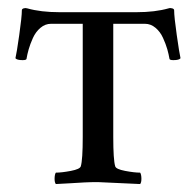

<svg xmlns="http://www.w3.org/2000/svg" viewBox="-20 -462 494 485"><path d="M19 -314.9Q22 -327.1 28.6 -373.5Q35.2 -419.9 35.2 -436Q35.2 -439.5 39.8 -440.9Q44.4 -442.4 48.8 -440.9Q83 -431.2 129.9 -431.2H325.2Q371.6 -431.2 405.8 -440.9Q410.2 -442.4 415 -440.9Q419.9 -439.5 419.9 -436Q419.9 -419.9 426.5 -373.5Q433.1 -327.1 436 -314.9Q432.6 -310.1 418 -310.1Q409.2 -310.1 408.2 -313Q406.2 -324.7 402.6 -337.6Q398.9 -350.6 391.8 -366.2Q384.8 -381.8 372.8 -391.8Q360.8 -401.9 346.2 -401.9H266.1V-116.2Q266.1 -58.1 271 -42Q272.9 -34.7 296.1 -30.3Q319.3 -25.9 334 -25.9Q336.9 -22 337.2 -11.5Q337.4 -1 334 2.9Q231.4 -2 227.1 -2Q209.5 -2 193.4 -1.2Q177.2 -0.5 156.2 1Q135.3 2.4 121.1 2.9Q117.7 -1 117.9 -11.5Q118.2 -22 121.1 -25.9Q135.7 -25.9 158.9 -30.3Q182.1 -34.7 184.1 -42Q189 -58.1 189 -116.2V-401.9H108.9Q94.2 -401.9 82.3 -391.8Q70.3 -381.8 63.2 -366.2Q56.2 -350.6 52.5 -337.6Q48.8 -324.7 46.9 -313Q45.9 -310.1 37.1 -310.1Q22.5 -310.1 19 -314.9Z"/></svg>

Font: Crimson
Style: Roman
Weight: 400
Version: Version 0.8